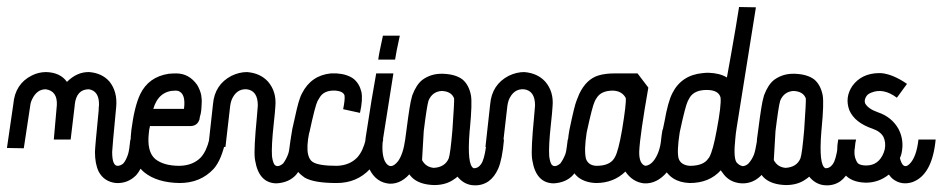

<svg xmlns="http://www.w3.org/2000/svg" viewBox="-23 -531 2729 556"><path d="M110.4 -322.3Q151.4 -321.3 170.9 -293.9Q200.2 -323.2 235.4 -322.3Q272.5 -319.3 293.9 -294.9Q317.4 -265.6 313.5 -221.7Q301.8 -99.6 301.8 -90.8Q301.8 -48.8 319.3 -50.8Q327.1 -51.8 334 -57.6Q341.8 -66.4 347.7 -84Q351.6 -96.7 354.5 -127H404.3Q404.3 -100.6 395.5 -69.3Q385.7 -40 371.1 -23.4Q346.7 1 312.5 -1Q278.3 -4.9 262.7 -34.2Q252 -56.6 252 -90.8Q252 -102.5 262.7 -210.9Q262.7 -219.7 263.7 -226.6Q264.6 -267.6 234.4 -272.5Q198.2 -272.5 193.4 -227.5Q193.4 -226.6 193.4 -225.6L181.6 -127H132.8L141.6 -226.6Q143.6 -267.6 109.4 -272.5Q84 -272.5 70.3 -244.1Q65.4 -234.4 64.5 -224.6L45.9 -101.6L-2.9 -102.5L15.6 -229.5Q20.5 -288.1 69.3 -312.5Q88.9 -322.3 110.4 -322.3Z M485.4 -268.6Q436.5 -268.6 420.9 -215.8H509.8Q515.6 -259.8 493.2 -267.6Q489.3 -268.6 485.4 -268.6ZM487.3 -318.4Q524.4 -318.4 547.9 -285.2Q556.6 -270.5 559.6 -255.9Q560.5 -250 561 -244.1Q561.5 -238.3 561 -231.9Q560.5 -225.6 560.5 -221.2Q560.5 -216.8 559.6 -210Q558.6 -203.1 558.1 -201.2Q557.6 -199.2 555.7 -192.4L554.7 -185.5Q548.8 -167 530.3 -166H411.1Q411.1 -163.1 409.2 -156.2Q408.2 -150.4 408.2 -147.5Q401.4 -91.8 426.8 -70.3Q451.2 -50.8 497.1 -50.8Q536.1 -51.8 558.6 -75.2Q575.2 -93.8 583 -127H630.9Q619.1 -68.4 595.7 -42Q557.6 -1 497.1 -1Q431.6 -2 394.5 -32.2Q346.7 -73.2 357.4 -154.3Q366.2 -222.7 382.8 -257.8Q407.2 -308.6 465.8 -317.4Q476.6 -318.4 487.3 -318.4Z M692.4 -322.3Q730.5 -319.3 752.9 -294.9Q778.3 -265.6 774.4 -222.7Q773.4 -206.1 769.5 -170.9Q762.7 -108.4 764.6 -79.1Q766.6 -62.5 771.5 -54.7Q780.3 -43.9 796.9 -57.6Q805.7 -69.3 811.5 -85Q813.5 -90.8 814.5 -97.7Q815.4 -104.5 815.9 -108.4Q816.4 -112.3 817.4 -119.1L818.4 -127H868.2Q868.2 -100.6 859.4 -71.3Q850.6 -43.9 834 -24.4Q813.5 -2 777.3 0Q726.6 -1 715.8 -66.4Q714.8 -70.3 714.8 -73.2Q711.9 -99.6 720.7 -190.4Q722.7 -210.9 723.6 -225.6Q723.6 -268.6 691.4 -272.5Q661.1 -274.4 647.5 -241.2Q644.5 -232.4 643.6 -224.6L629.9 -105.5H580.1L593.8 -229.5Q598.6 -286.1 647.5 -311.5Q669.9 -322.3 692.4 -322.3Z M952.1 -318.4Q982.4 -316.4 1001 -302.7Q1017.6 -289.1 1023.4 -265.6Q1028.3 -244.1 1019.5 -204.1L970.7 -214.8Q976.6 -244.1 974.6 -254.9Q970.7 -266.6 949.2 -268.6Q915 -270.5 902.3 -248Q899.4 -243.2 896.5 -238.3Q889.6 -224.6 873 -147.5Q872.1 -146.5 872.1 -145.5Q864.3 -106.4 869.1 -84Q873 -68.4 881.8 -62.5Q898.4 -50.8 952.1 -50.8Q989.3 -51.8 1011.7 -75.2Q1028.3 -93.8 1036.1 -127H1086.9Q1076.2 -74.2 1048.8 -42Q1010.7 -1 952.1 -1H951.2Q886.7 -1 859.4 -16.6Q855.5 -19.5 851.6 -22.5Q828.1 -41 820.3 -74.2Q813.5 -107.4 823.2 -155.3V-156.2Q838.9 -229.5 844.7 -244.1Q847.7 -253.9 851.6 -260.7Q877.9 -312.5 934.6 -318.4Q943.4 -318.4 952.1 -318.4Z M1066.4 -318.4H1116.2Q1114.3 -308.6 1085.9 -127Q1081.1 -85.9 1091.8 -63.5Q1107.4 -36.1 1129.9 -64.5Q1144.5 -85 1150.4 -127H1201.2Q1195.3 -70.3 1169.9 -35.2Q1141.6 2 1105.5 1Q1066.4 -2 1046.9 -41Q1028.3 -81.1 1036.1 -133.8Q1054.7 -255.9 1066.4 -318.4ZM1085.9 -427.7H1134.8Q1124 -378.9 1121.1 -358.4H1072.3Q1074.2 -375 1085.9 -427.7Z M1292 -246.1Q1284.2 -266.6 1255.9 -267.6Q1228.5 -265.6 1217.8 -239.3Q1212.9 -222.7 1204.1 -151.4L1199.2 -67.4Q1210 -46.9 1233.4 -44.9Q1265.6 -46.9 1276.4 -72.3Q1281.2 -85.9 1287.1 -154.3Q1293 -238.3 1292 -246.1ZM1254.9 -317.4H1258.8Q1295.9 -316.4 1316.4 -300.8Q1335 -285.2 1340.8 -254.9Q1344.7 -232.4 1337.9 -160.2Q1336.9 -154.3 1336.9 -150.4Q1329.1 -52.7 1348.6 -43.9Q1364.3 -43 1374 -62.5Q1382.8 -83 1386.7 -127H1436.5Q1431.6 -70.3 1419.9 -43Q1409.2 -18.6 1391.6 -5.9Q1370.1 8.8 1341.8 4.9Q1318.4 1 1301.8 -19.5Q1297.9 -15.6 1293 -12.7Q1269.5 4.9 1234.4 4.9Q1195.3 3.9 1173.8 -13.7Q1153.3 -31.2 1149.4 -61.5Q1145.5 -100.6 1154.3 -156.2Q1164.1 -232.4 1168.9 -247.1Q1169.9 -252 1170.9 -254.9Q1182.6 -286.1 1200.2 -299.8Q1224.6 -317.4 1254.9 -317.4Z M1495.1 -322.3Q1533.2 -319.3 1555.7 -294.9Q1581.1 -265.6 1577.1 -222.7Q1576.2 -206.1 1572.3 -170.9Q1565.4 -108.4 1567.4 -79.1Q1569.3 -62.5 1574.2 -54.7Q1583 -43.9 1599.6 -57.6Q1608.4 -69.3 1614.3 -85Q1616.2 -90.8 1617.2 -97.7Q1618.2 -104.5 1618.7 -108.4Q1619.1 -112.3 1620.1 -119.1L1621.1 -127H1670.9Q1670.9 -100.6 1662.1 -71.3Q1653.3 -43.9 1636.7 -24.4Q1616.2 -2 1580.1 0Q1529.3 -1 1518.6 -66.4Q1517.6 -70.3 1517.6 -73.2Q1514.6 -99.6 1523.4 -190.4Q1525.4 -210.9 1526.4 -225.6Q1526.4 -268.6 1494.1 -272.5Q1463.9 -274.4 1450.2 -241.2Q1447.3 -232.4 1446.3 -224.6L1432.6 -105.5H1382.8L1396.5 -229.5Q1401.4 -286.1 1450.2 -311.5Q1472.7 -322.3 1495.1 -322.3Z M1752 -268.6Q1716.8 -268.6 1704.1 -246.1Q1701.2 -242.2 1699.2 -237.3Q1692.4 -223.6 1676.8 -151.4Q1675.8 -148.4 1675.8 -146.5Q1668 -96.7 1673.8 -71.3Q1680.7 -51.8 1704.1 -50.8Q1741.2 -50.8 1754.9 -71.3Q1756.8 -74.2 1757.8 -76.2Q1767.6 -92.8 1778.3 -154.3Q1791 -231.4 1789.1 -247.1Q1778.3 -267.6 1752 -268.6ZM1755.9 -318.4H1823.2L1854.5 -277.3Q1830.1 -138.7 1828.1 -92.8Q1827.1 -56.6 1845.7 -50.8Q1858.4 -51.8 1869.1 -64.5Q1887.7 -87.9 1891.6 -127H1941.4Q1934.6 -65.4 1908.2 -32.2Q1878.9 2 1841.8 0Q1808.6 -3.9 1788.1 -34.2Q1753.9 -1 1703.1 -1Q1671.9 -2 1651.4 -17.6Q1632.8 -33.2 1626 -58.6Q1615.2 -95.7 1626 -155.3Q1640.6 -225.6 1646.5 -239.3Q1650.4 -250 1654.3 -258.8Q1674.8 -301.8 1710 -312.5Q1729.5 -318.4 1755.9 -318.4Z M2063.5 -249Q2057.6 -270.5 2023.4 -270.5Q1988.3 -270.5 1974.6 -249Q1971.7 -244.1 1968.8 -238.3Q1961.9 -224.6 1946.3 -152.3Q1945.3 -149.4 1945.3 -147.5Q1936.5 -90.8 1942.4 -71.3Q1949.2 -52.7 1974.6 -50.8Q2014.6 -50.8 2028.3 -72.3Q2030.3 -74.2 2031.2 -76.2Q2042 -95.7 2052.7 -155.3Q2066.4 -227.5 2063.5 -249ZM2117.2 -510.7 2166 -509.8Q2111.3 -168 2110.4 -162.1Q2107.4 -143.6 2106.4 -129.9Q2100.6 -76.2 2109.4 -61.5Q2117.2 -51.8 2127.9 -49.8Q2137.7 -50.8 2144.5 -57.6Q2154.3 -68.4 2160.2 -83Q2164.1 -92.8 2169.9 -127H2220.7Q2220.7 -127 2213.9 -86.9Q2210 -75.2 2206.1 -65.4Q2193.4 -36.1 2179.7 -21.5Q2156.2 1 2125 0Q2087.9 -2 2068.4 -32.2Q2065.4 -35.2 2064.5 -38.1Q2031.2 -1 1974.6 -1Q1918 -2.9 1897.5 -49.8Q1895.5 -53.7 1894.5 -57.6Q1884.8 -93.8 1895.5 -155.3L1896.5 -156.2Q1898.4 -164.1 1901.4 -179.7Q1911.1 -235.4 1923.8 -260.7Q1950.2 -313.5 2011.7 -319.3Q2020.5 -320.3 2028.3 -320.3Q2061.5 -319.3 2082 -306.6Q2085.9 -327.1 2093.8 -372.1Q2109.4 -460 2117.2 -510.7Z M2310.5 -246.1Q2302.7 -266.6 2274.4 -267.6Q2247.1 -265.6 2236.3 -239.3Q2231.4 -222.7 2222.7 -151.4L2217.8 -67.4Q2228.5 -46.9 2252 -44.9Q2284.2 -46.9 2294.9 -72.3Q2299.8 -85.9 2305.7 -154.3Q2311.5 -238.3 2310.5 -246.1ZM2273.4 -317.4H2277.3Q2314.5 -316.4 2335 -300.8Q2353.5 -285.2 2359.4 -254.9Q2363.3 -232.4 2356.4 -160.2Q2355.5 -154.3 2355.5 -150.4Q2347.7 -52.7 2367.2 -43.9Q2382.8 -43 2392.6 -62.5Q2401.4 -83 2405.3 -127H2455.1Q2450.2 -70.3 2438.5 -43Q2427.7 -18.6 2410.2 -5.9Q2388.7 8.8 2360.4 4.9Q2336.9 1 2320.3 -19.5Q2316.4 -15.6 2311.5 -12.7Q2288.1 4.9 2252.9 4.9Q2213.9 3.9 2192.4 -13.7Q2171.9 -31.2 2168 -61.5Q2164.1 -100.6 2172.9 -156.2Q2182.6 -232.4 2187.5 -247.1Q2188.5 -252 2189.5 -254.9Q2201.2 -286.1 2218.8 -299.8Q2243.2 -317.4 2273.4 -317.4Z M2521.5 -319.3H2528.3Q2562.5 -316.4 2603.5 -288.1L2574.2 -248Q2535.2 -277.3 2500 -262.7Q2490.2 -258.8 2486.3 -252.9Q2478.5 -241.2 2482.4 -231.4Q2491.2 -215.8 2518.6 -206.1Q2559.6 -192.4 2579.1 -157.2Q2595.7 -125 2587.9 -87.9Q2586.9 -82 2583 -73.2Q2591.8 -38.1 2610.4 -55.7Q2630.9 -75.2 2636.7 -127H2686.5Q2676.8 -25.4 2620.1 -3.9Q2587.9 6.8 2562.5 -12.7Q2557.6 -16.6 2551.8 -24.4L2550.8 -25.4Q2521.5 -2 2484.4 -2Q2448.2 -2.9 2428.7 -20.5Q2409.2 -39.1 2404.3 -64.5Q2398.4 -94.7 2404.3 -127H2456.1Q2448.2 -95.7 2453.1 -75.2Q2457 -62.5 2461.9 -57.6Q2469.7 -51.8 2485.4 -51.8Q2521.5 -51.8 2536.1 -88.9Q2538.1 -94.7 2539.1 -98.6Q2543 -118.2 2535.2 -134.8Q2526.4 -150.4 2503.9 -158.2Q2452.1 -175.8 2436.5 -211.9Q2422.9 -249 2445.3 -282.2Q2471.7 -318.4 2521.5 -319.3Z"/></svg>

Font: Bratas-flat
Style: flat
Weight: 400
Designer: MUHAMMAD YONI
Version: Version 001.000